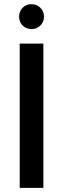

<svg xmlns="http://www.w3.org/2000/svg" viewBox="-20 -905 304 925"><path d="M75 -695H189V0H75ZM132 -765Q106 -765 89 -782Q72 -799 72 -825Q72 -850 89 -867.5Q106 -885 132 -885Q157 -885 174.5 -867.5Q192 -850 192 -825Q192 -799 174.5 -782Q157 -765 132 -765Z"/></svg>

Font: SVN-Poppins Medium
Style: Regular
Weight: 500
Designer: Ninad Kale (Devanagari), Jonny Pinhorn (Latin)
Foundry: Indian Type Foundry
Version: Version 3.002 2017; ttfautohint (v1.8.3)